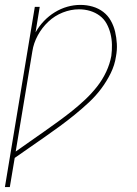

<svg xmlns="http://www.w3.org/2000/svg" viewBox="-40 -548 560 783"><path d="M-20 215 102 -520H122L105 -416Q119 -441 139 -462Q159 -483 183.5 -498Q208 -513 234.5 -520.5Q261 -528 288 -528Q314 -528 338 -521Q362 -514 381 -499.5Q400 -485 412 -463.5Q424 -442 429.5 -418.5Q435 -395 436.5 -369.5Q438 -344 433 -318Q428 -283 411.5 -249.5Q395 -216 372.5 -186Q350 -156 322 -130Q294 -104 264.5 -80Q235 -56 205 -34Q175 -12 143.5 10Q112 32 81 53.5Q50 75 20 96L0 215ZM24 70Q52 50 81.5 29.5Q111 9 140 -11.5Q169 -32 198 -53Q227 -74 254.5 -96Q282 -118 308 -142.5Q334 -167 356 -195Q378 -223 393 -255Q408 -287 414 -320Q417 -343 416.5 -366Q416 -389 410.5 -411Q405 -433 394.5 -452Q384 -471 366.5 -484Q349 -497 327.5 -503.5Q306 -510 282 -510Q249 -510 216 -497Q183 -484 157 -459.5Q131 -435 114 -403.5Q97 -372 92 -339Z"/></svg>

Font: Iosevka Curly Thin
Style: Italic
Weight: 100
Italic angle: -9°
Monospace: yes
Designer: Belleve Invis
Foundry: Belleve Invis
Version: Version 22.1.2; ttfautohint (v1.8.4)